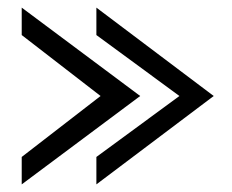

<svg xmlns="http://www.w3.org/2000/svg" viewBox="-20 -534 608 504"><path d="M37 -50 348 -282 37 -514V-442L244 -282L37 -122ZM233 -50 541 -282 233 -514V-442L451 -282L233 -122Z"/></svg>

Font: Charger Sport
Style: DfExt
Weight: 400
Designer: Jasper
Foundry: Cannot Into Space Fonts
Version: Version 1.1